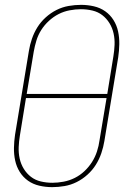

<svg xmlns="http://www.w3.org/2000/svg" viewBox="-20 -763 540 791"><path d="M195 8Q168 8 142 2Q116 -4 95.5 -18.5Q75 -33 61.5 -54.5Q48 -76 42.5 -101.5Q37 -127 37.5 -154Q38 -181 42 -208L99 -553Q103 -578 111.5 -603Q120 -628 134 -650.5Q148 -673 168.5 -691.5Q189 -710 213 -722Q237 -734 263 -738.5Q289 -743 314 -743Q341 -743 367 -737Q393 -731 413.5 -716.5Q434 -702 447.5 -680.5Q461 -659 466.5 -633.5Q472 -608 471.5 -581Q471 -554 467 -527L410 -182Q406 -157 397.5 -132Q389 -107 375 -84.5Q361 -62 340.5 -43.5Q320 -25 296 -13Q272 -1 246 3.5Q220 8 195 8ZM90 -376H422L447 -530Q451 -554 452 -578Q453 -602 448 -625Q443 -648 431 -667.5Q419 -687 401.5 -700.5Q384 -714 361 -719.5Q338 -725 313 -725Q291 -725 267 -720.5Q243 -716 221.5 -705Q200 -694 181.5 -677Q163 -660 150 -639.5Q137 -619 130 -596Q123 -573 119 -550ZM196 -10Q218 -10 242 -14.5Q266 -19 288 -30Q310 -41 328 -58Q346 -75 359 -95.5Q372 -116 379.5 -139Q387 -162 390 -185L419 -359H87L62 -205Q58 -181 57 -157Q56 -133 61 -110Q66 -87 78 -67.5Q90 -48 107.5 -34.5Q125 -21 148 -15.5Q171 -10 196 -10Z"/></svg>

Font: Iosevka Thin Oblique
Style: Regular
Weight: 100
Italic angle: -9°
Monospace: yes
Designer: Belleve Invis
Foundry: Belleve Invis
Version: Version 32.5.0; ttfautohint (v1.8.4)